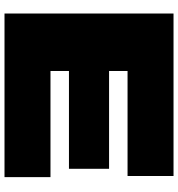

<svg xmlns="http://www.w3.org/2000/svg" viewBox="11 -801 790 852"><g transform="rotate(90 406.0 -375.0)"><path d="M729 -464V-286H295V-204H766V0H40V-750H761V-546H295V-464Z"/></g></svg>

Font: Bounded
Style: Regular
Weight: 900
Designer: Vlad Churkin
Version: Version 1.0